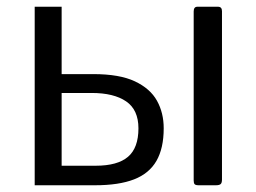

<svg xmlns="http://www.w3.org/2000/svg" viewBox="-20 -550 761 570"><path d="M83 0V-530H163V-330H257Q335 -330 380.5 -308.5Q426 -287 446 -251Q466 -215 466 -169Q466 -110 444.5 -72.5Q423 -35 378 -17.5Q333 0 262 0ZM163 -58H264Q329 -58 360 -84.5Q391 -111 391 -169Q391 -224 354.5 -249Q318 -274 252 -274H163ZM639 -17Q639 -7 635 -3.5Q631 0 621 0H570Q561 0 558 -3Q555 -6 555 -14V-516Q555 -530 566 -530H627Q639 -530 639 -517Z"/></svg>

Font: Libre Franklin
Style: Regular
Weight: 400
Designer: Pablo Impallari, Rodrigo Fuenzalida, Nhung Nguyen
Foundry: Impallari Type
Version: Version 3.000